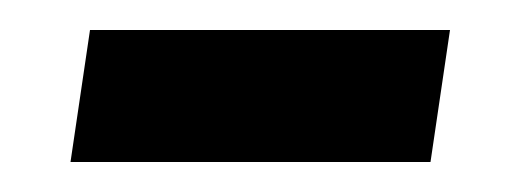

<svg xmlns="http://www.w3.org/2000/svg" viewBox="-20 -369 337 128"><path d="M280 -349 267 -261H27L40 -349Z"/></svg>

Font: Pathway Extreme Condensed ExtraBold
Style: Italic
Weight: 800
Width: 3
Italic angle: -8°
Version: Version 1.001;gftools[0.9.26]